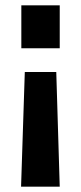

<svg xmlns="http://www.w3.org/2000/svg" viewBox="-20 -520 304 720"><path d="M191 -250 204 180H59L73 -250ZM204 -500V-339H60V-500Z"/></svg>

Font: Titillium Web SemiBold
Style: Regular
Weight: 600
Designer: Mohamed Gaber, Accademia di Belle Arti di Urbino
Foundry: Kief Type Foundry, Accademia di Belle Arti di Urbino
Version: Version 3.000; ttfautohint (v1.8.4)